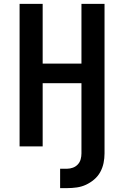

<svg xmlns="http://www.w3.org/2000/svg" viewBox="-20 -755 640 990"><path d="M290 215V115H326Q341 115 356 109.5Q371 104 381.5 92.5Q392 81 396 66Q400 51 400 36V-326H200V0H81V-735H200V-427H400V-735H519V36Q519 61 514 85.5Q509 110 497 132Q485 154 465.5 170.5Q446 187 423.5 197.5Q401 208 376 211.5Q351 215 326 215Z"/></svg>

Font: Iosevka SS04 Extended
Style: Bold
Weight: 700
Width: 7
Monospace: yes
Designer: Belleve Invis
Foundry: Belleve Invis
Version: Version 19.0.0; ttfautohint (v1.8.4)